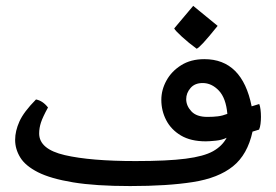

<svg xmlns="http://www.w3.org/2000/svg" viewBox="-20 -624 943 656"><path d="M424.8 11.7Q306.2 11.7 229.5 -1Q152.8 -13.7 109.6 -35.6Q66.4 -57.6 49.1 -86.2Q31.7 -114.7 31.7 -146Q31.7 -176.3 46.4 -209Q61 -241.7 103 -284.2Q126 -279.8 144 -256.8Q126 -224.1 119.9 -205.3Q113.8 -186.5 113.8 -168Q113.8 -114.3 201.4 -94Q289.1 -73.7 443.4 -73.7Q552.2 -73.7 614.5 -81.8Q676.8 -89.8 708 -107.4Q739.3 -125 754.4 -153.3Q738.8 -145.5 716.8 -143.3Q694.8 -141.1 683.1 -141.1Q631.8 -141.1 598.1 -161.1Q564.5 -181.2 547.9 -213.4Q531.2 -245.6 531.2 -282.7Q531.2 -316.9 548.6 -348.6Q565.9 -380.4 598.9 -401.1Q631.8 -421.9 678.2 -421.9Q807.6 -421.9 839.8 -260.7L865.7 -268.6Q868.7 -261.7 870.1 -249.8Q871.6 -237.8 871.6 -224.6Q871.6 -212.4 870.1 -200.7Q868.7 -189 865.2 -181.2L842.8 -174.3Q825.7 -95.7 775.9 -55.7Q726.1 -15.6 639.4 -2Q552.7 11.7 424.8 11.7ZM688.5 -224.6Q709 -224.6 724.6 -226.6Q740.2 -228.5 756.8 -234.9Q752 -289.1 727.5 -314.7Q703.1 -340.3 672.4 -340.3Q645.5 -340.3 630.9 -323.2Q616.2 -306.2 616.2 -285.2Q616.2 -262.7 633.8 -243.7Q651.4 -224.6 688.5 -224.6ZM651.9 -457.5Q624.5 -477.5 601.6 -498.5Q578.6 -519.5 575.2 -526.9L640.1 -604L723.6 -535.6Q691.4 -495.6 674.6 -477.5Q657.7 -459.5 651.9 -457.5Z"/></svg>

Font: Harmattan
Style: Bold
Weight: 700
Designer: George W. Nuss III and SIL International
Foundry: SIL International
Version: Version 4.000